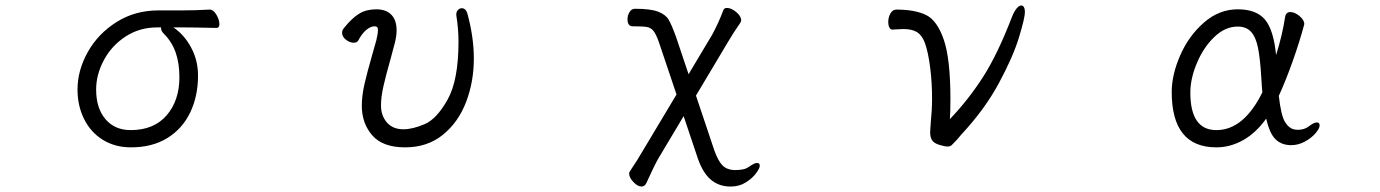

<svg xmlns="http://www.w3.org/2000/svg" viewBox="-20 -520 5040 701"><path d="M781 -432Q781 -418 770 -418Q682 -420 644 -420H613Q652 -394 677.5 -347Q703 -300 703 -244Q703 -169 674.5 -109.5Q646 -50 591 -16Q536 18 458 18Q400 18 355.5 -9.5Q311 -37 287 -85.5Q263 -134 263 -193Q263 -263 300.5 -330Q338 -397 405.5 -439.5Q473 -482 558 -482H640Q694 -482 745 -485H746Q759 -485 770 -466.5Q781 -448 781 -432ZM457 -45Q542 -45 588.5 -99Q635 -153 635 -238Q635 -289 621.5 -328Q608 -367 578 -397Q568 -407 568 -417V-420H554Q490 -420 439 -387Q388 -354 359.5 -301Q331 -248 331 -193Q331 -125 365 -85Q399 -45 457 -45Z M1666 -490Q1680 -490 1686 -472Q1710 -386 1710 -306Q1710 -221 1681.5 -147Q1653 -73 1596.5 -27.5Q1540 18 1459 18Q1377 18 1339 -26Q1301 -70 1301 -134Q1301 -170 1310.5 -212Q1320 -254 1339 -320Q1347 -347 1354 -373Q1360 -399 1360 -409Q1360 -418 1357 -421Q1354 -424 1348 -424Q1333 -424 1317 -410.5Q1301 -397 1288 -372Q1283 -364 1272 -364Q1257 -364 1243 -375Q1229 -386 1229 -400Q1229 -410 1236 -418Q1266 -455 1292 -470.5Q1318 -486 1354 -486Q1389 -486 1408.5 -466.5Q1428 -447 1428 -409Q1428 -389 1422 -365L1406 -305Q1389 -245 1380 -205.5Q1371 -166 1371 -135Q1371 -98 1392.5 -73Q1414 -48 1453 -48Q1486 -48 1530 -66.5Q1574 -85 1614 -156Q1654 -227 1654 -368Q1654 -414 1646 -464V-468Q1646 -477 1652 -483.5Q1658 -490 1666 -490Z M2528 59 2476 -96 2384 58Q2369 84 2340 148Q2334 161 2322 161Q2308 161 2292.5 144.5Q2277 128 2277 114Q2277 108 2280 105Q2306 67 2332 22L2450 -175L2385 -368Q2375 -396 2365.5 -407.5Q2356 -419 2341.5 -421.5Q2327 -424 2290 -424Q2280 -424 2275.5 -431Q2271 -438 2271 -449Q2271 -464 2278.5 -476Q2286 -488 2298 -488Q2355 -488 2382.5 -477.5Q2410 -467 2421 -448.5Q2432 -430 2448 -386L2494 -249L2580 -393Q2603 -435 2621 -483Q2624 -491 2634 -491Q2650 -491 2668 -476Q2686 -461 2686 -446Q2686 -442 2683 -437Q2656 -398 2638 -367L2521 -171L2588 29Q2602 68 2618 84Q2634 100 2661 101Q2679 101 2692 98.5Q2705 96 2714 89Q2717 88 2719 86Q2721 84 2724 83Q2736 75 2744 75Q2754 75 2754 85Q2754 94 2740.5 112.5Q2727 131 2703 146Q2679 161 2649 161H2646Q2606 161 2576.5 137Q2547 113 2528 59Z M3223 -439Q3223 -457 3231 -471Q3239 -485 3253 -485Q3321 -485 3361.5 -465Q3402 -445 3426 -374.5Q3450 -304 3450 -159Q3450 -109 3448 -85Q3515 -155 3568.5 -238Q3622 -321 3675 -459Q3683 -479 3692 -489.5Q3701 -500 3709 -500Q3715 -500 3718.5 -493.5Q3722 -487 3722 -476Q3722 -455 3700.5 -384Q3679 -313 3627 -216.5Q3575 -120 3490 -29Q3486 -25 3474 -10Q3460 5 3454.5 10Q3449 15 3439 15Q3430 15 3410 9Q3390 3 3383 -8Q3376 -19 3376 -37Q3376 -45 3378 -69Q3383 -119 3383 -160Q3383 -219 3376 -274Q3369 -329 3357 -363Q3346 -392 3327.5 -403Q3309 -414 3278 -414Q3268 -414 3238 -412H3237Q3231 -412 3227 -420Q3223 -428 3223 -439Z M4421 18Q4258 18 4258 -184Q4258 -247 4289 -318Q4320 -389 4375.5 -437.5Q4431 -486 4499 -486Q4567 -486 4598.5 -448.5Q4630 -411 4639 -319Q4662 -392 4672 -458Q4675 -476 4691 -476Q4707 -476 4724.5 -461.5Q4742 -447 4742 -432L4741 -428Q4725 -368 4700 -297.5Q4675 -227 4649 -170Q4657 -98 4672 -74Q4687 -50 4708 -47L4717 -46Q4743 -46 4759 -59Q4777 -73 4788 -73Q4798 -73 4798 -62Q4798 -51 4783 -33.5Q4768 -16 4744 -3Q4720 10 4694 10Q4659 10 4637 -11.5Q4615 -33 4603 -87Q4566 -35 4519 -8.5Q4472 18 4421 18ZM4421 -45Q4521 -45 4589 -183Q4587 -201 4585 -237Q4581 -306 4573 -345.5Q4565 -385 4547.5 -404Q4530 -423 4499 -423Q4453 -423 4413.5 -385Q4374 -347 4350 -290Q4326 -233 4326 -182Q4326 -45 4421 -45Z"/></svg>

Font: Iansui 0.93
Style: Regular
Weight: 400
Designer: But Ko / Fontworks Inc.
Foundry: zi-hi.com / Fontworks Inc.
Version: Version 0.931